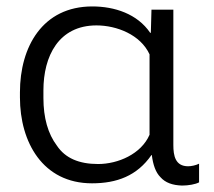

<svg xmlns="http://www.w3.org/2000/svg" viewBox="-20 -560 665 597"><path d="M266 10C343 10 406 -13 451 -78H452C456 -47 464 -24 479 -9C494 8 516 16 546 17C566 17 588 13 599 7V-51C589 -46 575 -43 565 -43C525 -43 519 -76 519 -109V-530H451L449 -458H447C407 -517 336 -540 267 -540C112 -540 42 -414 42 -273V-257C42 -118 113 10 266 10ZM285 -50C226 -50 183 -68 157 -107C129 -144 115 -194 115 -255V-279C115 -385 162 -481 280 -481C343 -481 417 -452 445 -391V-141C419 -81 347 -50 285 -50Z"/></svg>

Font: Cheyenne Sans Light
Style: Regular
Weight: 300
Designer: The Public Sans project authors (U.S. Web Design System), Libre Franklin designed by Pablo Impallari and Rodrigo Fuenzal
Foundry: The Cheyenne Sans Project Authors
Version: Version 2.007